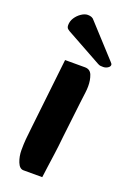

<svg xmlns="http://www.w3.org/2000/svg" viewBox="-141 -759 562 826"><g transform="rotate(20 140.0 -345.5)"><path d="M80 16Q62 16 52 -9Q42 -34 42 -63Q42 -91 44 -113.5Q46 -136 50 -170L86 -491H177Q201 -491 209.5 -469Q218 -447 218 -419Q218 -405 216 -389.5Q214 -374 210 -342L191 -179Q186 -129 181 -94Q176 -59 172.5 -33Q169 -7 166 16ZM272 -552 142 -694Q137 -701 129.5 -704Q122 -707 112 -707Q98 -707 82.5 -696.5Q67 -686 57 -670.5Q47 -655 47 -637Q47 -626 53 -620.5Q59 -615 73 -608L225 -524Q232 -520 237.5 -519.5Q243 -519 250 -519Q261 -519 270.5 -525Q280 -531 280 -539Q280 -542 278 -545Q276 -548 272 -552Z"/></g></svg>

Font: Alkatra SemiBold
Style: Regular
Weight: 600
Designer: Suman Bhandary
Version: Version 1.100;gftools[0.9.22]